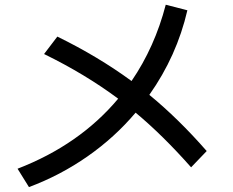

<svg xmlns="http://www.w3.org/2000/svg" viewBox="-20 -762 978 806"><path d="M476.1 -347.7Q337.9 -450.7 165 -535.2L220.7 -608.4Q391.6 -524.9 532.2 -421.9Q629.9 -564.9 675.8 -742.2L766.6 -718.8Q722.2 -526.9 606.9 -363.8Q729.5 -263.2 847.7 -127.9L782.2 -59.6Q664.1 -193.4 549.3 -289.1Q461.4 -185.1 347.4 -105.5Q233.4 -25.9 101.6 23.4L53.7 -53.7Q314 -154.3 476.1 -347.7Z"/></svg>

Font: Pretendard JP Medium
Style: Regular
Weight: 500
Designer: Base glyphs from Inter by Rasmus Andersson; Hangeul glyphs from Noto Sans CJK(Source Han Sans) by Jang Soo-young and Kan
Foundry: Kil Hyung-jin
Version: Version 1.309